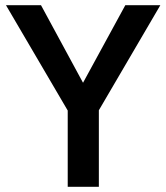

<svg xmlns="http://www.w3.org/2000/svg" viewBox="-20 -720 641 740"><path d="M463 -700H598L361 -295V0H241V-294L3 -700H138L300 -401Z"/></svg>

Font: Jost* Medium
Style: Regular
Weight: 500
Version: Version 3.7